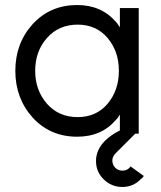

<svg xmlns="http://www.w3.org/2000/svg" viewBox="-20 -532 641 764"><path d="M552 168 499 130Q498 131 497.5 132.5Q497 134 495 136Q484 147 467 147Q451 147 439 136Q427 123 427 107Q427 99 430 92.5Q433 86 439 79L531 -13H457Q439 -4 424 6.5Q409 17 398 28Q362 64 362 109Q362 151 392 181Q423 212 467 212Q510 212 540 181Q544 178 547 175Q550 172 552 168ZM457 -500V-423Q453 -428 450 -433.5Q447 -439 442 -444Q384 -512 287 -512Q180 -512 110 -436Q41 -360 41 -250Q41 -141 110 -64Q180 12 287 12Q385 12 442 -56Q447 -60 450 -65.5Q453 -71 457 -76V0H532V-500ZM289 -434Q363 -434 408 -381Q430 -355 441.5 -322.5Q453 -290 453 -250Q453 -211 441.5 -178Q430 -145 408 -119Q363 -66 289 -66Q214 -66 167 -119Q120 -173 120 -250Q120 -328 167 -381Q214 -434 289 -434Z"/></svg>

Font: Unageo
Style: Regular
Weight: 400
Designer: Richard Sepsi
Foundry: Richard Sepsi
Version: Version 2.000